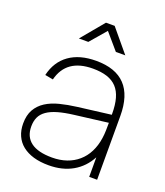

<svg xmlns="http://www.w3.org/2000/svg" viewBox="-140 -845 822 956"><g transform="rotate(20 271.0 -367.5)"><path d="M256 -750H302L402 -630H352L279 -715L206 -630H156ZM276 -555Q482 -555 482 -338V0H440V-103.5Q409.5 -46 355.8 -15.5Q302 15 229.5 15Q184.5 15 149.5 4.8Q114.5 -5.5 90 -25Q65.5 -44.5 52.8 -73Q40 -101.5 40 -137.5Q40 -182 57 -211.8Q74 -241.5 104 -260.8Q134 -280 175.2 -290.5Q216.5 -301 264.5 -307L440 -329V-334Q440 -381.5 430.5 -415.2Q421 -449 400.8 -470.8Q380.5 -492.5 349 -502.8Q317.5 -513 274 -513Q134 -513 104 -394L61 -402Q78.5 -476.5 133.8 -515.8Q189 -555 276 -555ZM264.5 -264.5Q215 -258.5 180.5 -248.5Q146 -238.5 124.2 -223.2Q102.5 -208 92.8 -187Q83 -166 83 -137.5Q83 -83 120.5 -55Q158 -27 232.5 -27Q274.5 -27 309.2 -39Q344 -51 370.2 -73.8Q396.5 -96.5 413.2 -129.5Q430 -162.5 436 -204Q439 -224 439.5 -246.2Q440 -268.5 440 -286.5Z"/></g></svg>

Font: Vela Sans ExtLt
Style: Regular
Weight: 200
Designer: Principal design: Mikhail Sharanda - project Manrope.
Design modification: Ravid Balaliev
Foundry: Mikhail Sharanda
Version: Version 1.001